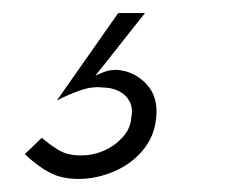

<svg xmlns="http://www.w3.org/2000/svg" viewBox="-20 -55 380 294"><path d="M161 -35 67 99Q84 90 102.5 83.5Q121 77 137 79Q151 79 162 84.5Q173 90 178.5 100.5Q184 111 181 125Q180 142 167.5 155.5Q155 169 138.5 176Q122 183 104 183Q84 183 71 175.5Q58 168 44 156L18 181Q37 199 55.5 209Q74 219 100 219Q127 219 153.5 208Q180 197 198 176Q216 155 219 127Q223 94 204.5 74Q186 54 159 52Q149 52 141.5 54.5Q134 57 126 61L202 -35Z"/></svg>

Font: Jost Light
Style: Italic
Weight: 300
Italic angle: -5°
Version: Version 3.710